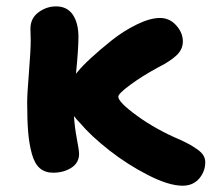

<svg xmlns="http://www.w3.org/2000/svg" viewBox="-20 -506 669 607"><path d="M147.9 40Q122.6 40 106 25.9Q89.4 11.7 80.8 -19.3Q72.3 -50.3 69.1 -87.9Q65.9 -125.5 65.9 -183.1Q65.9 -207.5 71.5 -277.3Q77.1 -347.2 77.1 -377.9Q77.1 -383.3 76.7 -396Q76.2 -408.7 76.2 -415Q76.2 -448.2 101.6 -467Q127 -485.8 157.2 -485.8Q192.4 -485.8 210.2 -459.5Q228 -433.1 228 -389.2Q228 -351.1 220.2 -272.9Q222.2 -275.9 226.1 -279.8Q240.2 -297.4 268.3 -323.2Q296.4 -349.1 333.5 -378.7Q370.6 -408.2 412.6 -428.7Q454.6 -449.2 485.8 -449.2Q516.1 -449.2 537.1 -425.8Q558.1 -402.3 558.1 -375Q558.1 -349.6 537.6 -330.6Q517.1 -311.5 480 -293Q428.7 -265.1 391.4 -237.5Q354 -210 354 -200.2Q354 -183.1 413.8 -139.6Q473.6 -96.2 549.8 -64Q569.8 -54.7 580.6 -48.6Q591.3 -42.5 604.2 -33.4Q617.2 -24.4 623 -14.6Q628.9 -4.9 628.9 6.8Q628.9 36.1 609.6 58.6Q590.3 81.1 557.1 81.1Q513.7 81.1 448.2 47.6Q382.8 14.2 325.2 -31Q267.6 -76.2 232.9 -117.2Q222.7 -127.4 213.9 -139.2Q215.8 -105 222.9 -67.6Q230 -30.3 230 -20Q230 8.8 205.6 24.4Q181.2 40 147.9 40Z"/></svg>

Font: Shantell Sans Irregular Bouncy
Style: Bold
Weight: 700
Designer: Stephen Nixon, Anya Danilova, Shantell Martin
Foundry: Arrow Type
Version: Version 1.006;[9816181b4]